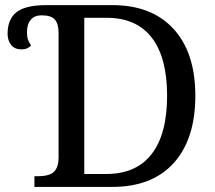

<svg xmlns="http://www.w3.org/2000/svg" viewBox="-20 -734 844 754"><path d="M85.9 -606.9Q85.9 -590.3 89.8 -578.6Q93.8 -566.9 102.1 -555.2Q95.2 -548.3 86.2 -544.2Q77.1 -540 64.9 -540Q37.6 -540 23.7 -557.6Q9.8 -575.2 9.8 -601.1Q9.8 -659.2 45.2 -686.5Q80.6 -713.9 162.1 -713.9H420.9Q575.7 -713.9 661.4 -620.6Q747.1 -527.3 747.1 -357.9Q747.1 -188 662.4 -94Q577.6 0 420.9 0H115.2V-42H127.9Q175.3 -42 192.6 -60.1Q210 -78.1 210 -113.8V-606Q210 -639.6 195.8 -656.7Q181.6 -673.8 143.1 -673.8Q115.2 -673.8 100.6 -656.2Q85.9 -638.7 85.9 -606.9ZM397.9 -50.8Q514.6 -50.8 575.4 -128.9Q636.2 -207 636.2 -357.9Q636.2 -508.3 575.9 -586.2Q515.6 -664.1 398.9 -664.1H311V-50.8Z"/></svg>

Font: Droid Serif
Style: Regular
Weight: 400
Designer: Monotype Design team
Foundry: Monotype Imaging Inc.
Version: Version 1.03